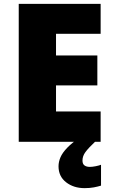

<svg xmlns="http://www.w3.org/2000/svg" viewBox="-20 -734 589 994"><path d="M501 0H77V-714H501V-559H270V-447H484V-292H270V-157H501ZM407 97Q407 115 417.5 122.5Q428 130 445 130Q458 130 475.5 126.5Q493 123 503 119V227Q487 232 466 236Q445 240 418 240Q361 240 322 209.5Q283 179 283 127Q283 104 293 80.5Q303 57 328 31Q353 5 397 -25L472 0Q438 32 422.5 53Q407 74 407 97Z"/></svg>

Font: Noto Sans Thai Black
Style: Regular
Weight: 900
Version: Version 2.001